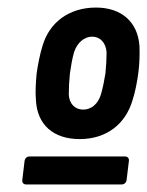

<svg xmlns="http://www.w3.org/2000/svg" viewBox="-20 -728 389 508"><path d="M191 -360C260 -360 312 -398 331 -464C338 -485 343 -513 346 -535C349 -557 350 -585 349 -606C345 -669 302 -708 234 -708C163 -708 110 -669 92 -605C86 -586 80 -556 77 -534C75 -513 73 -484 75 -464C78 -398 121 -360 191 -360ZM200 -438C179 -438 163 -453 162 -478C162 -495 163 -515 165 -534C168 -554 171 -573 176 -590C184 -615 203 -631 224 -631C245 -631 260 -615 262 -590C262 -573 261 -553 259 -534C256 -515 252 -495 247 -478C239 -452 221 -438 200 -438ZM49 -240H302C309 -240 314 -245 315 -252L321 -302C322 -309 318 -314 311 -314H58C51 -314 46 -309 45 -302L39 -252C38 -245 42 -240 49 -240Z"/></svg>

Font: Barlow Semi Condensed
Style: Bold Italic
Weight: 700
Width: 4
Italic angle: -7°
Designer: Jeremy Tribby
Foundry: Tribby Type
Version: Version 1.422;hotconv 1.0.109;makeotfexe 2.5.65596